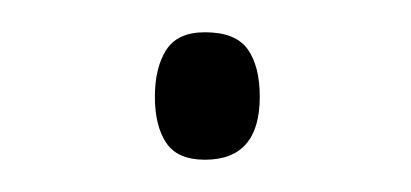

<svg xmlns="http://www.w3.org/2000/svg" viewBox="-20 -387 255 119"><path d="M76 -327Q76 -345 83 -356Q90 -367 107 -367Q126 -367 133.5 -356.5Q141 -346 141 -327Q141 -288 107 -288Q90 -288 83 -298.5Q76 -309 76 -327Z"/></svg>

Font: Noto Sans Gurmukhi SemiCondensed ExtraLight
Style: Regular
Weight: 200
Width: 4
Designer: Jelle Bosma - Monotype Design Team
Foundry: Monotype Imaging Inc.
Version: Version 2.004; ttfautohint (v1.8.4.7-5d5b)